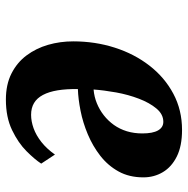

<svg xmlns="http://www.w3.org/2000/svg" viewBox="-14 -592 624 636"><g transform="rotate(-90 298.0 -274.0)"><path d="M74 -449.5Q88 -471 115.2 -498.2Q142.5 -525.5 185 -546Q227.5 -566.5 286 -566.5Q336 -566.5 372.5 -548Q409 -529.5 432.5 -498Q456 -466.5 467.5 -426.8Q479 -387 479 -343.5Q479 -271 458.2 -206Q437.5 -141 398.5 -90.8Q359.5 -40.5 305.5 -11.8Q251.5 17 185.5 17Q132.5 17 97.8 -0.2Q63 -17.5 45.8 -46.5Q28.5 -75.5 28.5 -111Q28.5 -158 48 -193.2Q67.5 -228.5 100 -253.8Q132.5 -279 171.2 -295.2Q210 -311.5 249.2 -319.2Q288.5 -327 321 -328Q321.5 -366 316.8 -395Q312 -424 301.5 -443.8Q291 -463.5 274.8 -473.2Q258.5 -483 235.5 -483Q214.5 -483 191.2 -474.8Q168 -466.5 145.5 -448.8Q123 -431 104 -404ZM212.5 -45Q237.5 -45 256.5 -67.8Q275.5 -90.5 289 -125.8Q302.5 -161 309.8 -201.2Q317 -241.5 319.5 -276Q295.5 -274 274 -265.2Q252.5 -256.5 234.2 -242.2Q216 -228 202.2 -208.8Q188.5 -189.5 181.2 -165.8Q174 -142 174 -114.5Q174 -80 184 -62.5Q194 -45 212.5 -45Z"/></g></svg>

Font: Merriweather 24pt SemiCondensed Black
Style: Italic
Weight: 900
Width: 4
Italic angle: -7.8°
Designer: Eben Sorkin
Foundry: Eben Sorkin
Version: Version 2.101